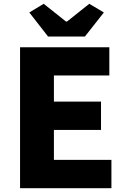

<svg xmlns="http://www.w3.org/2000/svg" viewBox="-20 -995 670 1015"><path d="M86 0H569V-150H265V-308H514V-458H265V-596H558V-745H86ZM234 -802H429L529 -929L452 -975L334 -881H329L211 -975L135 -929Z"/></svg>

Font: ChiuKong Gothic MN Heavy
Style: Regular
Weight: 900
Designer: Ryoko NISHIZUKA 西塚涼子 (kana, bopomofo & ideographs); Paul D. Hunt (Latin, Greek & Cyrillic); Sandoll Communications 산돌커뮤니
Foundry: Adobe
Version: Version 1.300